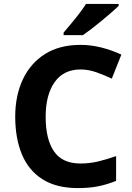

<svg xmlns="http://www.w3.org/2000/svg" viewBox="-20 -954 677 984"><path d="M393 -598Q306 -598 260 -533Q214 -468 214 -355Q214 -241 256.5 -178.5Q299 -116 393 -116Q437 -116 480.5 -126Q524 -136 575 -154V-27Q528 -8 482 1Q436 10 379 10Q269 10 197.5 -35.5Q126 -81 92 -163.5Q58 -246 58 -356Q58 -464 97 -547Q136 -630 210.5 -677Q285 -724 393 -724Q446 -724 499.5 -710.5Q553 -697 602 -674L553 -551Q513 -570 472.5 -584Q432 -598 393 -598ZM588 -924Q574 -910 551 -890Q528 -870 501.5 -848Q475 -826 449.5 -806.5Q424 -787 405 -774H306V-787Q322 -806 343.5 -831.5Q365 -857 386 -884.5Q407 -912 421 -934H588Z"/></svg>

Font: Noto Sans Adlam Unjoined
Style: Regular
Weight: 400
Designer: Mark Jamra, Neil Patel
Foundry: JamraPatel LLC
Version: Version 3.001